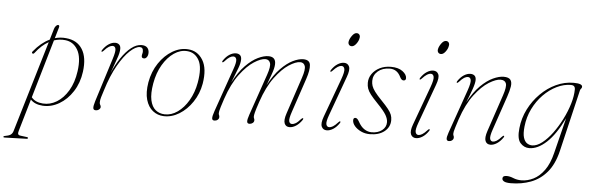

<svg xmlns="http://www.w3.org/2000/svg" viewBox="-128 -831 3876 1263"><g transform="rotate(5 1809.5 -199.5)"><path d="M81 -333Q74 -324 67.5 -328Q60 -333.5 68.5 -342.5Q116.5 -402 173 -428.5L195 -502.5Q198.5 -514 206 -521.8Q213.5 -529.5 219 -529.5Q231.5 -529.5 226 -511.5L205.5 -441Q242 -451.5 279.5 -447.5Q353 -441 387.2 -386.2Q421.5 -331.5 409 -237.5Q399 -162.5 362.2 -105.8Q325.5 -49 273 -18.5Q220.5 12 164 8.5Q111.5 5 84 -25L22 187.5Q17.5 202 20.8 209.2Q24 216.5 39.5 218L78.5 223Q87 224 87 228.5Q87 234 79 234.5L-67.5 239Q-75 239.5 -75 234.5Q-75 230 -68.5 229Q-41 224.5 -29 216.5Q-17 208.5 -12 192.5L168 -411.5Q121.5 -386 81 -333ZM164 -6Q212 -2.5 256 -29.2Q300 -56 331.5 -109Q363 -162 373.5 -237Q386.5 -329 357.8 -378.8Q329 -428.5 275 -434Q237 -438 201 -426L88.5 -40.5Q114 -9.5 164 -6Z M520 -379.5Q516.5 -381.5 521 -389.5Q539.5 -417 561.5 -431.2Q583.5 -445.5 604 -445.5Q620 -445.5 630.2 -436.5Q640.5 -427.5 640.5 -408.5Q640.5 -382.5 624.8 -340.5Q609 -298.5 591 -245.5Q614.5 -300 645 -345.5Q675.5 -391 709.8 -418.2Q744 -445.5 778.5 -445.5Q803.5 -445.5 815.8 -432.8Q828 -420 828 -399Q828 -382 820.2 -370.8Q812.5 -359.5 801.5 -359.5Q785.5 -359.5 785.5 -373.5Q785.5 -381.5 787.8 -388.8Q790 -396 790 -404.5Q790 -431.5 768 -431.5Q740.5 -431.5 702.8 -396.5Q665 -361.5 626.2 -293.8Q587.5 -226 557.5 -128Q548 -98.5 542.5 -80.2Q537 -62 537 -46.5Q537 -35.5 541.2 -29.8Q545.5 -24 545.5 -16Q545.5 -7 536.5 0.5Q527.5 8 514.5 8Q499.5 8 497.8 -5.2Q496 -18.5 506.5 -52.5L596 -336.5Q612.5 -387.5 608.8 -405.5Q605 -423.5 589 -423.5Q578.5 -423.5 564.8 -415.5Q551 -407.5 531.5 -385.5Q524 -377.5 520 -379.5Z M1085.5 -444.5Q1149 -440.5 1183.2 -384.2Q1217.5 -328 1200.5 -227Q1188.5 -160 1152.2 -106Q1116 -52 1066 -21.2Q1016 9.5 962.5 7.5Q922.5 6 891.2 -18.5Q860 -43 846.2 -90Q832.5 -137 844 -206Q857 -278 894.2 -333.2Q931.5 -388.5 982.2 -418.5Q1033 -448.5 1085.5 -444.5ZM968.5 -5Q1012.5 -3.5 1053.8 -32.5Q1095 -61.5 1125.2 -113.2Q1155.5 -165 1167.5 -231Q1185.5 -332.5 1158.8 -380.5Q1132 -428.5 1080.5 -432Q1036 -435.5 993.8 -406.8Q951.5 -378 920.2 -325Q889 -272 876.5 -201.5Q864.5 -132.5 874 -89.5Q883.5 -46.5 908.5 -26.2Q933.5 -6 968.5 -5Z M1524 -51.5 1617.5 -322.5Q1637.5 -380 1629.5 -402.2Q1621.5 -424.5 1597.5 -424.5Q1568 -424.5 1522.8 -395.5Q1477.5 -366.5 1430.8 -304Q1384 -241.5 1350 -141Q1338 -104.5 1332.2 -85.8Q1326.5 -67 1324.8 -58.2Q1323 -49.5 1323 -44Q1323 -36 1325.8 -31Q1328.5 -26 1328.5 -18Q1328.5 -7 1319.5 0.2Q1310.5 7.5 1298 7.5Q1283.5 7.5 1282.5 -6.2Q1281.5 -20 1294 -56L1394 -342Q1410.5 -388 1406.5 -405.8Q1402.5 -423.5 1386 -423.5Q1375.5 -423.5 1362 -415.5Q1348.5 -407.5 1329 -385.5Q1321.5 -377.5 1317.5 -379.5Q1313.5 -381.5 1318 -389.5Q1336.5 -417.5 1358.5 -431.5Q1380.5 -445.5 1401.5 -445.5Q1418 -445.5 1428.2 -436.8Q1438.5 -428 1438.5 -408.5Q1438.5 -384.5 1425 -348.8Q1411.5 -313 1387 -252Q1424 -323 1465.8 -365.5Q1507.5 -408 1546.8 -426.8Q1586 -445.5 1616 -445.5Q1666 -445.5 1663.5 -395Q1663 -382 1659 -365.5Q1655 -349 1645.5 -323Q1636 -297 1620 -254.5Q1657 -324.5 1698 -366.2Q1739 -408 1777.5 -426.8Q1816 -445.5 1846 -445.5Q1888.5 -445.5 1892.5 -411.8Q1896.5 -378 1876 -317L1801 -94Q1785 -47 1789.2 -30.8Q1793.5 -14.5 1809 -14.5Q1819.5 -14.5 1833.2 -22.5Q1847 -30.5 1866.5 -53Q1874 -60.5 1878 -58.5Q1882 -56.5 1877.5 -48.5Q1859 -21 1837 -6.8Q1815 7.5 1794 7.5Q1769.5 7.5 1760.8 -14Q1752 -35.5 1767 -80.5L1847.5 -322.5Q1867 -380.5 1859 -402.5Q1851 -424.5 1827.5 -424.5Q1798 -424.5 1753.2 -395.5Q1708.5 -366.5 1662 -304Q1615.5 -241.5 1581.5 -141Q1563.5 -87.5 1559 -69Q1554.5 -50.5 1554.5 -42.5Q1554.5 -34 1557.2 -29.2Q1560 -24.5 1560 -17Q1560 -6 1550.8 1.2Q1541.5 8.5 1529.5 8.5Q1515 8.5 1513.8 -5Q1512.5 -18.5 1524 -51.5Z M2155.5 -558.5Q2142.5 -558.5 2136.5 -567.5Q2130.5 -576.5 2133 -588.5Q2136 -606 2150.8 -626.5Q2165.5 -647 2181 -647Q2193.5 -647 2199.5 -638Q2205.5 -629 2202.5 -616.5Q2200 -597.5 2185.2 -578Q2170.5 -558.5 2155.5 -558.5ZM2046.5 -94Q2030 -49 2034.5 -32Q2039 -15 2054.5 -15Q2065 -15 2078.8 -23Q2092.5 -31 2112.5 -53Q2119.5 -61 2123.5 -59Q2127.5 -56.5 2123 -49Q2104.5 -21 2082.5 -7Q2060.5 7 2040 7Q2015.5 7 2005.8 -14.2Q1996 -35.5 2012.5 -80.5L2106 -336Q2124.5 -386.5 2120.5 -405Q2116.5 -423.5 2100 -423.5Q2089.5 -423.5 2076 -415.2Q2062.5 -407 2042.5 -385.5Q2035 -377.5 2031.5 -379.5Q2027.5 -381.5 2032 -389.5Q2050.5 -417.5 2072.5 -431.5Q2094.5 -445.5 2115 -445.5Q2140 -445.5 2149.5 -424Q2159 -402.5 2141 -354Z M2335.5 -6Q2377 -6 2403.8 -27Q2430.5 -48 2430.5 -80.5Q2430.5 -102 2416 -127.5Q2401.5 -153 2356.5 -199.5Q2326 -231 2310 -251.8Q2294 -272.5 2288 -289.8Q2282 -307 2282 -328Q2282 -360 2300.5 -386.8Q2319 -413.5 2351.2 -429.8Q2383.5 -446 2425 -446Q2474 -446 2502 -425Q2530 -404 2530 -380Q2530 -364 2514 -364Q2501 -364 2491 -384Q2467.5 -433.5 2419 -433.5Q2370.5 -433.5 2340.2 -407.5Q2310 -381.5 2310 -343Q2310 -326 2315.2 -310Q2320.5 -294 2336 -273Q2351.5 -252 2382.5 -220Q2412 -189.5 2428.2 -169Q2444.5 -148.5 2450.8 -132Q2457 -115.5 2457 -96.5Q2457 -50.5 2420.5 -21.5Q2384 7.5 2324 7.5Q2292.5 7.5 2266 -5Q2239.5 -17.5 2223.5 -36.2Q2207.5 -55 2207.5 -74.5Q2207.5 -91 2221.5 -91Q2226.5 -91 2232.5 -86.5Q2238.5 -82 2245.5 -69.5Q2264 -35.5 2287 -20.8Q2310 -6 2335.5 -6Z M2745 -558.5Q2732 -558.5 2726 -567.5Q2720 -576.5 2722.5 -588.5Q2725.5 -606 2740.2 -626.5Q2755 -647 2770.5 -647Q2783 -647 2789 -638Q2795 -629 2792 -616.5Q2789.5 -597.5 2774.8 -578Q2760 -558.5 2745 -558.5ZM2636 -94Q2619.5 -49 2624 -32Q2628.5 -15 2644 -15Q2654.5 -15 2668.2 -23Q2682 -31 2702 -53Q2709 -61 2713 -59Q2717 -56.5 2712.5 -49Q2694 -21 2672 -7Q2650 7 2629.5 7Q2605 7 2595.2 -14.2Q2585.5 -35.5 2602 -80.5L2695.5 -336Q2714 -386.5 2710 -405Q2706 -423.5 2689.5 -423.5Q2679 -423.5 2665.5 -415.2Q2652 -407 2632 -385.5Q2624.5 -377.5 2621 -379.5Q2617 -381.5 2621.5 -389.5Q2640 -417.5 2662 -431.5Q2684 -445.5 2704.5 -445.5Q2729.5 -445.5 2739 -424Q2748.5 -402.5 2730.5 -354Z M2866 -379.5Q2862 -381.5 2866.5 -389.5Q2885 -417.5 2907 -431.5Q2929 -445.5 2950 -445.5Q2966.5 -445.5 2976.8 -436.8Q2987 -428 2987 -408.5Q2987 -387.5 2973.8 -349.5Q2960.5 -311.5 2938.5 -257Q2975.5 -326 3017.5 -367.5Q3059.5 -409 3099.2 -427.2Q3139 -445.5 3169 -445.5Q3203 -445.5 3214.5 -429.8Q3226 -414 3221.5 -385.2Q3217 -356.5 3203.5 -317L3127.5 -94Q3111.5 -47.5 3116 -31Q3120.5 -14.5 3135.5 -14.5Q3146 -14.5 3159.8 -22.5Q3173.5 -30.5 3193.5 -53Q3201 -60.5 3205 -58.5Q3208.5 -56.5 3204 -48.5Q3185.5 -21 3163.5 -6.8Q3141.5 7.5 3121 7.5Q3096 7.5 3087.2 -14Q3078.5 -35.5 3093.5 -80.5L3175 -322.5Q3195 -381.5 3187.2 -403Q3179.5 -424.5 3150.5 -424.5Q3120.5 -424.5 3074 -395.8Q3027.5 -367 2980 -304.5Q2932.5 -242 2898.5 -141Q2886.5 -104.5 2880.8 -85.8Q2875 -67 2873.2 -58.2Q2871.5 -49.5 2871.5 -44Q2871.5 -35 2874.2 -30.5Q2877 -26 2877 -18Q2877 -7.5 2868 0Q2859 7.5 2847 7.5Q2833 7.5 2831 -4.8Q2829 -17 2839.5 -47L2941 -336.5Q2958.5 -387.5 2954.8 -405.5Q2951 -423.5 2934.5 -423.5Q2924 -423.5 2910.5 -415.5Q2897 -407.5 2877.5 -385.5Q2870 -377.5 2866 -379.5Z M3580 8Q3558.5 97.5 3513.8 150Q3469 202.5 3408 225.2Q3347 248 3276.5 248Q3245.5 248 3232.2 240.8Q3219 233.5 3219 222Q3219 203 3245.5 203Q3266.5 203 3290.5 213Q3314.5 223 3344 223Q3384.5 223 3423.8 203.2Q3463 183.5 3494.5 140Q3526 96.5 3543.5 25L3602 -209.5Q3549 -100 3490.8 -46.2Q3432.5 7.5 3377 7.5Q3342 7.5 3317.8 -20.2Q3293.5 -48 3301.5 -118.5Q3308.5 -184.5 3338.2 -243.5Q3368 -302.5 3413.8 -348.2Q3459.5 -394 3515.5 -420Q3571.5 -446 3631.5 -446Q3688.5 -446 3688.5 -425Q3688.5 -417 3683.5 -412.2Q3678.5 -407.5 3676.5 -400ZM3334 -131.5Q3329 -84.5 3337 -58.5Q3345 -32.5 3360.8 -22.2Q3376.5 -12 3394.5 -12Q3425.5 -12 3460 -38.8Q3494.5 -65.5 3526.8 -109.2Q3559 -153 3585.2 -205Q3611.5 -257 3627 -309Q3642.5 -361 3642.5 -403.5Q3642.5 -430.5 3615 -430.5Q3568 -430.5 3521 -407.5Q3474 -384.5 3434 -343.8Q3394 -303 3367.2 -248.5Q3340.5 -194 3334 -131.5Z"/></g></svg>

Font: Fraunces 72pt S000 Thin
Style: Italic
Weight: 100
Italic angle: -16°
Version: Version 1.000; ttfautohint (v1.8.3)